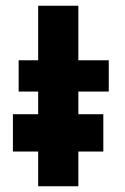

<svg xmlns="http://www.w3.org/2000/svg" viewBox="-20 -649 434 669"><path d="M113 -629H253V-439H359V-330H253V0H113V-330H45V-439H113ZM25 -251H340V-121H25Z"/></svg>

Font: Reem Kufi
Style: Regular
Weight: 400
Designer: Khaled Hosny
Version: Version 1.6